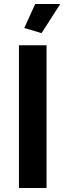

<svg xmlns="http://www.w3.org/2000/svg" viewBox="-20 -935 326 955"><path d="M74.2 0V-710H211.5V0ZM186.7 -770.2 100.7 -795.6 155.1 -915.1H279.7Z"/></svg>

Font: Raleway Thin
Style: Regular
Weight: 100
Designer: Matt McInerney, Pablo Impallari, Rodrigo Fuenzalida
Foundry: Matt McInerney, Pablo Impallari, Rodrigo Fuenzalida
Version: Version 4.026